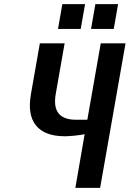

<svg xmlns="http://www.w3.org/2000/svg" viewBox="-20 -910 628 930"><path d="M345 0 390 -260Q371 -256 342 -253Q313 -250 294 -250Q197 -250 154.5 -302Q112 -354 130 -455L173 -700H293L250 -455Q228 -330 348 -330H403L468 -700H588L465 0ZM421 -770 442 -890H552L531 -770ZM261 -770 282 -890H392L371 -770Z"/></svg>

Font: Cuprum
Style: Bold Italic
Weight: 700
Italic angle: -10°
Designer: Jovanny Lemonad
Foundry: Jovanny Lemonad
Version: Version 3.000